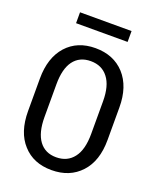

<svg xmlns="http://www.w3.org/2000/svg" viewBox="-161 -977 889 1084"><g transform="rotate(20 283.0 -435.5)"><path d="M521.5 -257.8Q521.5 -130.9 456.1 -60.5Q390.6 10.7 281.2 10.7Q171.9 10.7 108.4 -60.5Q43.9 -130.9 43.9 -257.8Q43.9 -282.2 43.9 -331.1Q43.9 -338.9 43.9 -350.6Q43.9 -384.8 43.9 -453.1Q43.9 -578.1 108.4 -650.4Q172.9 -721.7 281.2 -721.7Q390.6 -721.7 456.1 -650.4Q521.5 -578.1 521.5 -453.1Q521.5 -387.7 521.5 -257.8ZM422.9 -454.1Q422.9 -546.9 385.7 -594.7Q348.6 -643.6 281.2 -643.6Q213.9 -643.6 177.7 -594.7Q142.6 -546.9 142.6 -454.1Q142.6 -437.5 142.6 -405.3Q142.6 -368.2 142.6 -257.8Q142.6 -164.1 178.7 -115.2Q214.8 -66.4 281.2 -66.4Q348.6 -66.4 385.7 -115.2Q422.9 -163.1 422.9 -257.8Q422.9 -323.2 422.9 -454.1ZM438.5 -816.4Q361.3 -816.4 128.9 -816.4Q128.9 -833 128.9 -881.8Q206.1 -881.8 438.5 -881.8Q438.5 -865.2 438.5 -816.4Z"/></g></svg>

Font: Noto Sans Hebrew DECATHLON 
Style: Regular
Weight: 400
Designer: Monotype Design team
Version: Version 1.03 uh